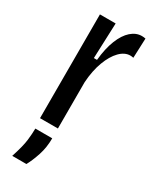

<svg xmlns="http://www.w3.org/2000/svg" viewBox="-193 -590 682 846"><g transform="rotate(30 148.0 -166.5)"><path d="M54 0V-312V-528H134L127 -348H143Q149 -409 166 -451.5Q183 -494 208 -516Q233 -538 262 -538Q267 -538 271.5 -537.5Q276 -537 281 -536L277 -436Q273 -437 269 -437.5Q265 -438 261 -438Q233 -438 208 -412.5Q183 -387 166 -341.5Q149 -296 145 -236V0ZM31 205Q51 144 55 109.5Q59 75 59 50H145Q145 97 131.5 137.5Q118 178 103 205Z"/></g></svg>

Font: Bricolage Grotesque 36pt Condensed
Style: Regular
Weight: 400
Width: 3
Designer: Mathieu Triay
Foundry: Atelier Triay
Version: Version 1.001;gftools[0.9.33.dev8+g029e19f]